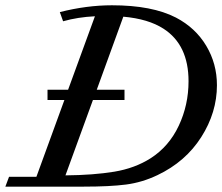

<svg xmlns="http://www.w3.org/2000/svg" viewBox="-40 -696 829 716"><path d="M-20 0 -6.3 -36.6H95.7L200.2 -323.2H137.2V-361.3H213.9L314 -635.3Q250.5 -632.3 195.3 -616.7L183.1 -650.9Q283.2 -676.3 377.4 -676.3Q527.3 -676.3 616.2 -630.4Q689 -592.3 729 -525.4Q769 -458.5 769 -378.4Q769 -276.4 710.4 -184.6Q651.9 -92.8 547.4 -43Q490.2 -15.6 429.9 -7.8Q369.6 0 272 0ZM424.3 -323.2H306.6L204.1 -42Q309.1 -43 386 -55.7Q462.9 -68.4 522 -106Q590.3 -149.9 626.7 -227.3Q663.1 -304.7 663.1 -393.1Q663.1 -528.8 569.8 -588.9Q513.2 -625.5 419.9 -633.8L320.8 -361.3H424.3Z"/></svg>

Font: Elstob 8pt Medium
Style: Italic
Weight: 500
Italic angle: -20°
Designer: Peter S. Baker
Version: Version 1.015